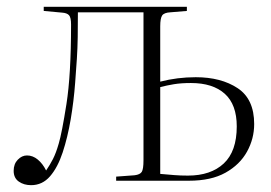

<svg xmlns="http://www.w3.org/2000/svg" viewBox="-20 -529 794 562"><path d="M71 13Q50 13 35 2.5Q20 -8 20 -29Q20 -49 32 -61.5Q44 -74 59 -74Q76 -74 90.5 -62Q105 -50 115 -30Q126 -46 135 -63.5Q144 -81 152 -109Q161 -139 174.5 -224.5Q188 -310 188 -457Q188 -478 182 -484.5Q176 -491 162 -492L108 -497V-509H527V-497L479 -493Q460 -492 454.5 -483.5Q449 -475 449 -452V-290Q499 -303 553 -303Q627 -303 675.5 -271Q724 -239 724 -166Q724 -123 703 -85Q682 -47 640 -23.5Q598 0 533 0H320V-12L374 -16Q390 -18 395 -26Q400 -34 400 -60V-493H208Q208 -453 207.5 -420.5Q207 -388 205 -357Q203 -326 200 -287Q196 -233 187 -180Q178 -127 163.5 -83Q149 -39 126.5 -13Q104 13 71 13ZM530 -15Q597 -15 635 -50.5Q673 -86 673 -159Q673 -223 638 -254.5Q603 -286 539 -286Q510 -286 489 -282.5Q468 -279 449 -274V-20Q472 -18 490 -16.5Q508 -15 530 -15Z"/></svg>

Font: Display Extralight
Style: Regular
Weight: 200
Designer: Latin by Veronika Burian and Jose Scaglione. Greek by Irene Vlachou. Cyrillic by Vera Evstafieva.
Foundry: TypeTogether
Version: Version 3.002